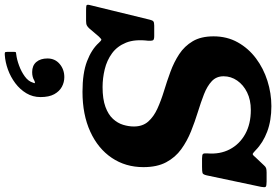

<svg xmlns="http://www.w3.org/2000/svg" viewBox="-228 -614 1155 803"><g transform="rotate(90 349.5 -212.5)"><path d="M192.5 166.5Q192.5 195.5 207.2 213Q222 230.5 249.5 230.5Q260.5 230.5 269 228.2Q277.5 226 284 222Q290.5 218.5 294.2 219Q298 219.5 293.5 227.5Q288 246.5 267.8 261.2Q247.5 276 222.2 285.2Q197 294.5 176 297Q170.5 297.5 167.8 298.2Q165 299 165 305V335Q165 343 167.5 344.2Q170 345.5 177.5 345Q208 343 239 331.8Q270 320.5 296 301Q322 281.5 338 254.8Q354 228 354 195.5Q354 160 342 138.2Q330 116.5 311 106.2Q292 96 270.5 96Q238.5 96 215.5 115.5Q192.5 135 192.5 166.5ZM267 -570Q267 -601 285 -627Q303 -653 334.5 -668.5Q366 -684 408 -684Q466.5 -684 508.8 -660.5Q551 -637 572.5 -596Q594 -555 589.5 -502Q588.5 -488 591.8 -484Q595 -480 611 -480H646Q665 -480 671.5 -482Q678 -484 681.5 -500L729.5 -727Q732.5 -742.5 729.2 -746.2Q726 -750 707.5 -750H669.5Q657 -750 651 -747.8Q645 -745.5 639.5 -739L604.5 -702Q595 -690 590.8 -692.2Q586.5 -694.5 576.5 -704Q545 -735 498.5 -752.5Q452 -770 392 -770Q338.5 -770 286.2 -753.5Q234 -737 192 -705.5Q150 -674 125 -629.2Q100 -584.5 100 -528Q100 -475.5 120.5 -441Q141 -406.5 174.5 -384.5Q208 -362.5 248.2 -347.8Q288.5 -333 328.8 -320.8Q369 -308.5 402.5 -293.2Q436 -278 456.5 -254.8Q477 -231.5 477 -195Q477 -173 470 -150Q463 -127 445.2 -107.5Q427.5 -88 395 -76Q362.5 -64 312 -64Q275 -64 237.8 -73Q200.5 -82 171 -103.5Q141.5 -125 126.5 -162Q111.5 -199 118.5 -255.5Q119 -268.5 116.8 -274.2Q114.5 -280 99 -280H55Q41.5 -280 37.2 -276.2Q33 -272.5 30.5 -262L-31 -10Q-34 2.5 -28 3.8Q-22 5 -7.5 5H35Q48 5 54.2 1.8Q60.5 -1.5 66.5 -8L101 -48.5Q111.5 -59.5 114.5 -59Q117.5 -58.5 127 -48.5Q154.5 -18 204 1Q253.5 20 332 20Q427.5 20 498.5 -12.5Q569.5 -45 608.2 -102.5Q647 -160 647 -235Q647 -292 626.5 -330.2Q606 -368.5 572 -393Q538 -417.5 497.5 -433.8Q457 -450 416.5 -462.5Q376 -475 342 -488.2Q308 -501.5 287.5 -520.8Q267 -540 267 -570Z"/></g></svg>

Font: Besley
Style: Bold Italic
Weight: 700
Italic angle: -13°
Designer: Owen Earl
Foundry: indestructible type*
Version: Version 2.001